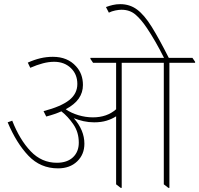

<svg xmlns="http://www.w3.org/2000/svg" viewBox="-20 -901 961 926"><path d="M260 -89Q175 -89 117 -150Q59 -211 17 -311L39 -319Q75 -227 128 -171.5Q181 -116 254 -116Q304 -116 332 -142.5Q360 -169 360 -213Q360 -263 334 -301Q308 -339 276 -364Q245 -350 203 -339L190 -365Q274 -387 313.5 -418Q353 -449 353 -496Q353 -543 321.5 -573Q290 -603 241 -603Q215 -603 186.5 -595.5Q158 -588 126 -574L114 -599Q145 -613 174.5 -620Q204 -627 235 -627Q306 -627 347 -581Q380 -545 380 -491Q380 -455 360 -426Q340 -397 297 -374Q323 -356 358 -345.5Q393 -335 428 -335Q496 -335 540 -374V-598H429L416 -617V-622H678L691 -603V-598H567V5H562L540 -12V-340Q520 -327 494 -319Q468 -311 434 -311Q408 -311 383 -316.5Q358 -322 336 -331Q387 -273 387 -208Q387 -156 352 -122.5Q317 -89 260 -89ZM792 5 770 -12V-598H656L643 -617V-622H771Q750 -664 729.5 -699.5Q709 -735 689 -765Q661 -807 633.5 -830.5Q606 -854 566 -854Q553 -854 536 -850.5Q519 -847 505 -840L491 -867Q507 -873 524 -877Q541 -881 560 -881Q606 -881 641 -855Q676 -829 711.5 -772Q747 -715 794 -622H908L921 -603V-598H797V5Z"/></svg>

Font: Noto Serif Devanagari Thin
Style: Regular
Weight: 100
Designer: Universal Thirst, Indian Type Foundry and the Monotype Design Team
Foundry: Monotype Imaging Inc.
Version: Version 2.004; ttfautohint (v1.8.4.7-5d5b)